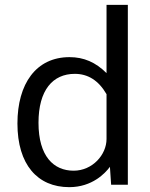

<svg xmlns="http://www.w3.org/2000/svg" viewBox="-20 -763 620 793"><path d="M266 10C361 10 415 -48 434 -74L439 0H508V-743H420V-461C375 -506 326 -527 267 -527C129 -527 52 -417 52 -253C52 -83 135 10 266 10ZM284 -58C202 -58 139 -117 139 -256C139 -391 198 -458 289 -458C343 -458 387 -431 420 -374V-189C420 -124 362 -58 284 -58Z"/></svg>

Font: United Sans
Style: Regular
Weight: 400
Designer: Pablo Impallari, Rodrigo Fuenzalida (Modified by Dan O. Williams)
Version: Version 1.000;PS 001.000;hotconv 1.0.88;makeotf.lib2.5.64775